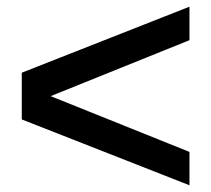

<svg xmlns="http://www.w3.org/2000/svg" viewBox="-20 -614 624 568"><path d="M540.5 -164.6V-65.9L44.4 -260.7V-398.9L540.5 -594.2V-495.1L129.9 -329.6Z"/></svg>

Font: Arimo SemiBold
Style: Regular
Weight: 600
Designer: Steve Matteson
Foundry: Monotype Imaging Inc.
Version: Version 1.33